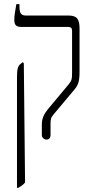

<svg xmlns="http://www.w3.org/2000/svg" viewBox="-20 -667 438 927"><path d="M205 7C218 7 224 -3 224 -15V-66C224 -90 225 -99 239 -115L338 -233C357 -255 364 -273 364 -320V-529C364 -574 352 -592 311 -592H104C79 -592 74 -608 74 -636V-647H59C55 -624 49 -593 49 -572C49 -549 56 -537 82 -537H308C322 -537 328 -532 328 -518V-317C328 -285 326 -277 310 -258L209 -137C191 -114 182 -93 182 -65V-15C182 -2 193 7 205 7ZM62 240H68C80 233 93 225 101 214L95 -361L90 -367L80 -359C66 -349 62 -333 62 -292Z"/></svg>

Font: Noto Serif Hebrew ExtraCondensed Light
Style: Regular
Weight: 300
Width: 2
Designer: Monotype Design Team
Foundry: Monotype Imaging Inc.
Version: Version 2.004